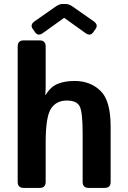

<svg xmlns="http://www.w3.org/2000/svg" viewBox="-20 -918 626 938"><path d="M139.6 -777.3Q125.5 -797.4 149.9 -814.5L251 -885.3Q270 -898.4 284.2 -898.4H302.7Q316.9 -898.4 335.9 -885.3L437 -814.5Q461.4 -797.4 447.3 -777.3L435.1 -759.8Q420.4 -739.7 397 -756.8L293.9 -830.6H293L189.9 -756.8Q166 -739.7 151.9 -759.8ZM95.7 0Q66.4 0 66.4 -29.3V-691.4Q66.4 -720.7 95.7 -720.7H173.8Q203.1 -720.7 203.1 -691.4V-494.1Q203.1 -474.6 201.2 -455.1H204.1Q226.6 -493.7 261.2 -508.1Q295.9 -522.5 344.7 -522.5Q420.9 -522.5 470.7 -474.6Q520.5 -426.8 520.5 -299.8V-29.3Q520.5 0 491.2 0H413.1Q383.8 0 383.8 -29.3V-264.6Q383.8 -371.1 369.1 -398.9Q354.5 -426.8 306.2 -426.8Q254.9 -426.8 229 -387Q203.1 -347.2 203.1 -221.7V-29.3Q203.1 0 173.8 0Z"/></svg>

Font: Istok Web
Style: Bold
Weight: 700
Designer: Andrey V. Panov
Foundry: Andrey V. Panov
Version: Version 1.0.2g